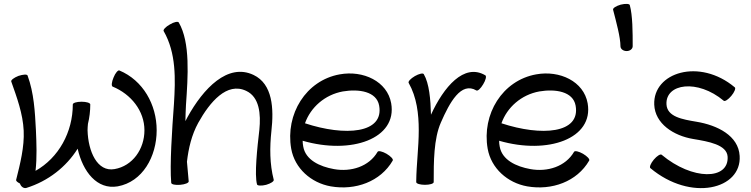

<svg xmlns="http://www.w3.org/2000/svg" viewBox="-20 -938 3871 989"><path d="M116 30C228 -5 321 -78 380 -172C407 -53 480 40 586 22C714 -1 787 -131 787 -267C787 -399 717 -524 595 -575C588 -578 574 -562 565 -539C555 -516 553 -495 560 -492C655 -453 724 -367 724 -267C724 -170 663 -83 570 -67C481 -51 434 -158 431 -267C431 -278 432 -289 433 -300C441 -332 445 -366 445 -400C445 -408 425 -414 400 -414C375 -414 355 -408 355 -400C355 -257 282 -125 163 -58C171 -128 168 -198 165 -268C160 -363 155 -459 122 -549C120 -556 99 -555 75 -547C52 -538 35 -525 38 -518C67 -436 98 -352 102 -265C106 -181 84 -95 63 -11C62 -6 70 1 82 7L83 8C88 24 103 34 116 30Z M823 -778C888 -665 884 -531 876 -402C866 -267 854 -89 862 4C863 12 883 16 908 14C933 12 953 4 952 -4C949 -37 946 -71 943 -105C951 -174 967 -243 1001 -305C1061 -413 1149 -517 1248 -470C1317 -438 1324 -350 1316 -270C1305 -176 1290 -38 1304 12C1306 19 1327 20 1351 14C1375 7 1392 -4 1390 -12C1369 -93 1369 -179 1378 -263C1391 -378 1385 -505 1286 -552C1153 -615 1027 -482 946 -335C942 -328 939 -321 935 -314C935 -342 937 -370 938 -398C948 -543 961 -719 901 -822C897 -829 876 -825 855 -812C833 -800 819 -784 823 -778Z M2003 -111C2007 -118 1993 -133 1971 -146C1950 -158 1929 -163 1925 -156C1881 -80 1788 -51 1700 -67C1627 -80 1554 -114 1542 -183C1540 -193 1539 -203 1539 -213C1790 -140 2027 -224 1995 -406C1975 -519 1851 -577 1730 -555C1556 -524 1449 -350 1480 -172C1498 -71 1582 4 1684 22C1810 44 1940 -2 2003 -111ZM1746 -467C1829 -481 1920 -467 1933 -394C1959 -250 1757 -235 1551 -303C1580 -385 1653 -450 1746 -467Z M2214 0C2214 -104 2214 -223 2251 -307C2296 -410 2355 -519 2434 -472C2441 -468 2456 -482 2469 -504C2482 -525 2487 -546 2480 -550C2370 -615 2265 -489 2200 -347C2198 -426 2191 -508 2163 -556C2159 -563 2138 -558 2117 -546C2095 -533 2081 -518 2085 -511C2127 -437 2137 -351 2137 -267C2137 -179 2125 -92 2124 -4C2124 -4 2124 -4 2124 -2C2124 -2 2124 -1 2124 0C2124 8 2144 14 2169 14C2194 14 2214 8 2214 0Z M3015 -111C3019 -118 3005 -133 2983 -146C2962 -158 2941 -163 2937 -156C2893 -80 2800 -51 2712 -67C2639 -80 2566 -114 2554 -183C2552 -193 2551 -203 2551 -213C2802 -140 3039 -224 3007 -406C2987 -519 2863 -577 2742 -555C2568 -524 2461 -350 2492 -172C2510 -71 2594 4 2696 22C2822 44 2952 -2 3015 -111ZM2758 -467C2841 -481 2932 -467 2945 -394C2971 -250 2769 -235 2563 -303C2592 -385 2665 -450 2758 -467Z M3138 -888C3154 -826 3176 -746 3176 -700C3176 -686 3190 -675 3208 -675C3225 -675 3239 -686 3239 -700C3239 -771 3239 -858 3224 -912C3222 -919 3201 -920 3177 -914C3153 -907 3136 -896 3138 -888Z M3330 -72C3539 103 3801 37 3790 -135C3784 -239 3676 -293 3567 -311C3496 -323 3416 -336 3413 -401C3408 -508 3573 -532 3708 -419C3714 -414 3731 -425 3747 -444C3763 -463 3771 -483 3765 -488C3583 -641 3343 -565 3350 -399C3354 -301 3449 -239 3551 -222C3629 -209 3724 -193 3728 -131C3735 -10 3547 -8 3388 -141C3382 -146 3364 -135 3348 -116C3332 -97 3324 -77 3330 -72Z"/></svg>

Font: Nupuram
Style: Regular
Weight: 400
Designer: Santhosh Thottingal (santhosh.thottingal@gmail.com)
Foundry: SMC
Version: Version 1.000